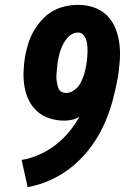

<svg xmlns="http://www.w3.org/2000/svg" viewBox="-20 -763 540 791"><path d="M94 8 69 -104Q105 -110 140.5 -125.5Q176 -141 207 -164.5Q238 -188 263.5 -218.5Q289 -249 307 -282Q293 -273 276.5 -269.5Q260 -266 244 -266Q213 -266 184 -275.5Q155 -285 133.5 -304Q112 -323 99 -349.5Q86 -376 81 -405.5Q76 -435 77 -466.5Q78 -498 83 -529Q88 -556 96 -582.5Q104 -609 118 -633.5Q132 -658 151.5 -680Q171 -702 196 -716.5Q221 -731 248.5 -737Q276 -743 302 -743Q337 -743 368 -732Q399 -721 421.5 -698.5Q444 -676 456 -645.5Q468 -615 472 -582Q476 -549 473.5 -514.5Q471 -480 466 -446Q457 -396 443.5 -346.5Q430 -297 408.5 -249.5Q387 -202 355 -158.5Q323 -115 282 -80.5Q241 -46 192.5 -23.5Q144 -1 94 8ZM252 -380Q264 -380 275.5 -385.5Q287 -391 296.5 -400.5Q306 -410 312 -421.5Q318 -433 322.5 -445Q327 -457 330 -469Q333 -481 335 -494Q338 -507 339 -520Q340 -533 340.5 -546.5Q341 -560 340 -573Q339 -586 335.5 -598Q332 -610 323.5 -619.5Q315 -629 302 -629Q290 -629 278 -623Q266 -617 257.5 -607Q249 -597 242.5 -585.5Q236 -574 231.5 -562Q227 -550 224 -538Q221 -526 219 -514L218 -511Q217 -501 216 -491.5Q215 -482 214 -472Q213 -462 212.5 -452.5Q212 -443 213 -433.5Q214 -424 216 -415Q218 -406 221.5 -397.5Q225 -389 233.5 -384.5Q242 -380 252 -380Z"/></svg>

Font: Iosevka Curly Slab Heavy
Style: Italic
Weight: 900
Italic angle: -9°
Monospace: yes
Designer: Belleve Invis
Foundry: Belleve Invis
Version: Version 22.1.2; ttfautohint (v1.8.4)